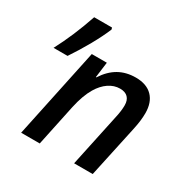

<svg xmlns="http://www.w3.org/2000/svg" viewBox="-161 -859 985 1004"><g transform="rotate(30 331.0 -357.0)"><path d="M210.9 -541H301.8L289.6 -447.3H292.5Q326.2 -499.5 370.6 -524.7Q415 -549.8 472.7 -549.8Q538.1 -549.8 573.2 -513.9Q608.4 -478 608.4 -412.6Q608.4 -369.1 596.2 -313L528.8 0H416.5L484.9 -321.3Q494.1 -361.8 494.1 -394.5Q494.1 -425.3 477.8 -441.9Q461.4 -458.5 430.2 -458.5Q394.5 -458.5 362.5 -436.8Q330.6 -415 307.1 -375.5Q278.8 -328.1 261.7 -250L209 0H96.7ZM125.5 -713.9H233.4L236.3 -703.1Q214.8 -651.9 180.4 -590.3Q146 -528.8 106 -469.2H21.5Q79.6 -578.6 125.5 -713.9Z"/></g></svg>

Font: Viking Open Sans Light
Style: Bold Italic
Weight: 600
Italic angle: -12°
Foundry: Ascender Corporation
Version: Version 2.000